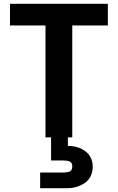

<svg xmlns="http://www.w3.org/2000/svg" viewBox="-20 -718 617 1004"><path d="M543.9 -585H357.9V0H335V44.9Q361.3 44.9 383.8 51.8Q404.3 57.1 424.8 71.8Q444.3 85.9 454.1 106Q464.8 126.5 464.8 153.8Q464.8 180.7 454.1 203.1Q443.8 224.1 424.8 237.8Q402.8 252.4 381.8 258.8Q357.4 266.1 332 266.1H189.9V184.1H309.1Q332 184.1 345.2 178.2Q357.9 171.4 357.9 151.9Q357.9 132.8 345.2 127Q332 121.1 309.1 121.1H247.1V0H217.8V-585H32.2V-698.2H543.9Z"/></svg>

Font: PoppinsZ SemiBold
Style: Regular
Weight: 600
Designer: Ninad Kale (Devanagari), Jonny Pinhorn (Latin)
Foundry: Indian Type Foundry
Version: Version 3.002;FEAKit 1.0